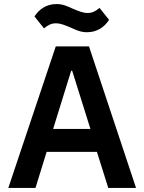

<svg xmlns="http://www.w3.org/2000/svg" viewBox="-20 -927 712 947"><path d="M514 0 458 -178H210L155 0H21L255 -698H419L651 0ZM336 -578H331L242 -291H426ZM409 -768C378 -768 355 -779 331 -790C300 -803 279 -812 256 -812C233 -812 218 -804 197 -787L150 -846C173 -881 208 -907 259 -907C290 -907 313 -896 337 -885C368 -872 389 -863 412 -863C435 -863 450 -871 471 -888L518 -829C495 -794 460 -768 409 -768Z"/></svg>

Font: Plexus Sans SemiBold
Style: Regular
Weight: 600
Version: Version 2.001;PS 002.001;hotconv 1.0.70;makeotf.lib2.5.58329